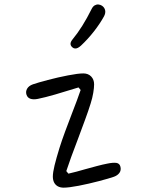

<svg xmlns="http://www.w3.org/2000/svg" viewBox="-20 -843 660 863"><path d="M217.5 -49.5Q217.5 -67.5 225.2 -99.5Q233 -131.5 247.5 -178.5Q257.5 -210.5 272.8 -252Q288 -293.5 303 -332Q314.5 -361.5 325.2 -390.2Q336 -419 342.5 -438.5L333 -450Q273.5 -431.5 227.8 -418.2Q182 -405 150 -398.5Q130.5 -394.5 117 -399Q103.5 -403.5 99 -417.5Q94.5 -431.5 102 -444.5Q109.5 -457.5 128 -464Q149.5 -471.5 195 -483.5Q240.5 -495.5 285.8 -504.2Q331 -513 354.5 -513Q376.5 -513 389.8 -499.2Q403 -485.5 403 -464Q403 -448.5 399.2 -425.8Q395.5 -403 387 -376.5Q378 -347 362.2 -304.2Q346.5 -261.5 331 -220Q295.5 -127.5 278 -74L287.5 -62.5Q305.5 -66.5 324 -71.5Q342.5 -76.5 361.5 -82Q388.5 -89.5 416 -96.8Q443.5 -104 462 -107.5Q488.5 -113 503.2 -110.8Q518 -108.5 521.5 -93Q525 -77.5 516.8 -66Q508.5 -54.5 492 -48.5Q470.5 -41 425 -29Q379.5 -17 334.5 -8.2Q289.5 0.5 266 0.5Q251 0.5 240 -5.5Q229 -11.5 223.2 -22.8Q217.5 -34 217.5 -49.5ZM344 -638Q375 -667 402 -701.5Q429 -736 447.5 -769.5Q455.5 -784.5 452.5 -797.2Q449.5 -810 438 -817.5Q431 -822 422.2 -822.8Q413.5 -823.5 405.5 -818.8Q397.5 -814 392 -803Q350.5 -719.5 306.5 -666.5Q297 -655 297 -646.2Q297 -637.5 305 -630.5Q310.5 -625.5 317 -625Q323.5 -624.5 330.2 -628Q337 -631.5 344 -638Z"/></svg>

Font: Monaspace Radon Var
Style: Regular
Weight: 400
Designer: Riley Cran and the Lettermatic Team
Version: Version 1.000 (Monaspace Radon Var)